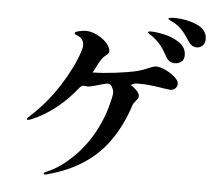

<svg xmlns="http://www.w3.org/2000/svg" viewBox="-57 -897 1114 987"><g transform="rotate(5 500.0 -403.0)"><path d="M973 -738Q973 -716 960 -704Q947 -692 930 -692Q903 -692 885 -722Q864 -755 846.5 -774Q829 -793 805 -807Q795 -813 784 -818Q773 -823 773 -827Q773 -830 783 -831.5Q793 -833 804 -833Q865 -833 919 -810Q973 -787 973 -738ZM873 -646Q873 -623 858.5 -612Q844 -601 826 -601Q794 -601 778 -632Q760 -666 742 -688Q724 -710 697 -730Q692 -733 683 -738.5Q674 -744 674 -748Q674 -750 678.5 -751.5Q683 -753 689 -753Q717 -753 760 -743.5Q803 -734 838 -710Q873 -686 873 -646ZM850 -497Q850 -484 840.5 -473.5Q831 -463 813 -463Q812 -463 782 -467Q704 -480 664 -480H640Q625 -479 617 -474.5Q609 -470 615 -466Q623 -462 631 -454Q656 -435 656 -416Q656 -409 652 -403Q648 -397 643 -391Q630 -376 627 -366Q594 -262 536 -180Q431 -31 224 24Q216 27 210 27Q204 27 204 22Q204 17 219 11Q284 -15 352.5 -82Q421 -149 465 -238Q492 -292 507.5 -348Q523 -404 523 -421Q523 -438 512 -455Q504 -469 485 -466Q459 -460 440 -454Q405 -443 388 -443Q382 -443 378 -444Q375 -445 369 -445Q359 -445 350 -435Q299 -370 238.5 -322.5Q178 -275 113 -249Q102 -245 98 -245Q93 -245 93 -249Q93 -254 106 -265Q191 -342 253 -439.5Q315 -537 341 -618Q348 -638 348 -651Q348 -685 317 -698Q314 -700 306.5 -703Q299 -706 299 -710Q299 -717 319.5 -722Q340 -727 357 -727Q382 -727 412 -713Q442 -699 463 -677Q484 -655 485 -632Q485 -626 480 -620Q475 -614 464 -606Q451 -596 433 -563L422 -542Q409 -517 409 -517H411Q464 -518 528.5 -526Q593 -534 639 -545Q666 -552 692 -564Q703 -569 713.5 -572.5Q724 -576 733 -576Q752 -576 780 -563Q808 -550 829 -531.5Q850 -513 850 -497Z"/></g></svg>

Font: Shippori Mincho B1
Style: Bold
Weight: 700
Designer: FONTDASU
Foundry: FONTDASU / Google Inc. / but / Adobe
Version: Version 3.110; ttfautohint (v1.8.3)